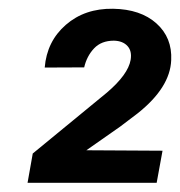

<svg xmlns="http://www.w3.org/2000/svg" viewBox="-20 -737 405 432"><path d="M332.5 -325.7H42L53.7 -391.6L220.7 -528.8Q268.1 -569.3 273.9 -602.1Q277.3 -622.1 266.8 -633.5Q256.3 -645 236.3 -645.5Q208 -645.5 191.7 -628.2Q175.3 -610.8 169.4 -585.4L80.6 -585Q85.4 -644 128.2 -681.2Q170.9 -718.3 234.4 -717.3Q296.4 -716.3 332 -684.3Q367.7 -652.3 365.2 -601.6Q362.8 -540 289.6 -481.9L251 -452.6L174.3 -398.9L345.7 -397.9Z"/></svg>

Font: RobotoDraft Medium
Style: Italic
Weight: 500
Italic angle: -12°
Version: Version 2.001152; 2014